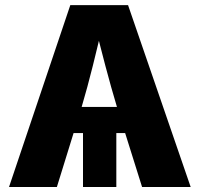

<svg xmlns="http://www.w3.org/2000/svg" viewBox="-20 -748 799 768"><path d="M445.3 -268.1V0H312V-268.1ZM16.1 0 261.2 -727.5H492.2L742.7 0H548.3L448.2 -318.8Q424.3 -398.4 401.4 -485.1Q378.4 -571.8 355 -668H396Q373 -571.8 351.3 -484.9Q329.6 -397.9 306.2 -318.8L207.5 0ZM183.1 -215.8V-320.3H575.7V-215.8Z"/></svg>

Font: Inter 20pt ExtraBold
Style: Regular
Weight: 800
Version: Version 4.001;git-66647c0bb